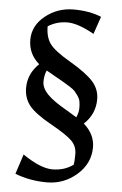

<svg xmlns="http://www.w3.org/2000/svg" viewBox="-55 -694 546 858"><g transform="rotate(5 218.0 -265.0)"><path d="M380 -49Q380 24 322 74.5Q264 125 188 125Q112 125 45 99L74 10Q154 65 207.5 65Q261 65 301 36Q304 21 304 -12.5Q304 -46 281 -70Q258 -94 184.5 -135Q111 -176 85 -209Q59 -242 59 -288Q59 -351 108 -398Q59 -440 59 -503.5Q59 -567 114 -611Q169 -655 240.5 -655Q312 -655 365 -633L338 -554Q266 -595 218 -595Q170 -595 131 -570Q131 -522 152 -492.5Q173 -463 245 -421Q317 -379 348.5 -344.5Q380 -310 380 -264Q380 -198 330 -151Q380 -107 380 -49ZM251 -202 294 -176Q304 -199 304 -218Q304 -237 301.5 -249Q299 -261 291 -272.5Q283 -284 276.5 -291.5Q270 -299 253.5 -309.5Q237 -320 225 -327Q189 -348 144 -373Q134 -350 134 -322Q134 -294 160 -266.5Q186 -239 251 -202Z"/></g></svg>

Font: Galdeano
Style: Regular
Weight: 400
Designer: Dario Manuel Muhafara
Foundry: Dario Manuel Muhafara
Version: Version 1.001